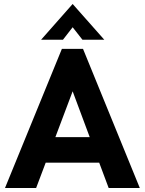

<svg xmlns="http://www.w3.org/2000/svg" viewBox="-20 -942 726 962"><path d="M290 -697H396L680.5 0H524.5L477 -127H209L161 0H5ZM429.5 -255 344 -484.5 257.5 -255ZM344 -922 502.5 -743H393L344 -805.5L295.5 -743H186Z"/></svg>

Font: HK Grotesk ExtraBold
Style: Regular
Weight: 800
Designer: Alfredo Marco Pradil
Foundry: Hanken Design Co.
Version: Version 3.001